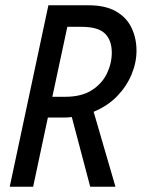

<svg xmlns="http://www.w3.org/2000/svg" viewBox="-20 -710 559 730"><path d="M17 0 164 -690H315Q381 -690 421.5 -666.5Q462 -643 480.5 -603.5Q499 -564 499 -517Q499 -472 480 -426.5Q461 -381 425 -344Q389 -307 336 -285L419 0H323L253 -265Q245 -264 236.5 -263.5Q228 -263 219 -263H162L106 0ZM179 -342H228Q290 -342 329 -367Q368 -392 386.5 -430.5Q405 -469 405 -510Q405 -557 379 -582.5Q353 -608 290 -608H236Z"/></svg>

Font: Radio Canada Condensed
Style: Italic
Weight: 400
Width: 3
Italic angle: -12°
Designer: Charles Daoud, Etienne Aubert Bonn, Alexandre Saumier Demers, Jacques Le Bailly
Foundry: Radio-Canada
Version: Version 2.104; ttfautohint (v1.8.4.7-5d5b);gftools[0.9.28.de